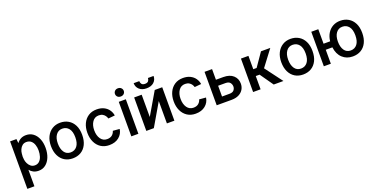

<svg xmlns="http://www.w3.org/2000/svg" viewBox="-18 -1693 5630 2851"><g transform="rotate(-20 2796.5 -267.0)"><path d="M62.1 204.5V-545.5H162.6L169 -479.4Q193.5 -513.1 229.2 -532.8Q264.9 -552.6 314.6 -552.6Q378.6 -552.6 425.8 -517.2Q473 -481.9 499.1 -419.4Q525.2 -356.9 525.2 -275.6Q525.2 -192.5 498.9 -128Q472.7 -63.6 425.6 -26.8Q378.6 9.9 316.1 9.9Q268.1 9.9 233.1 -7.8Q198.2 -25.6 173.7 -56.5V204.5ZM414.4 -275.6Q414.4 -323.5 400.7 -364.2Q387.1 -404.8 358.3 -429.7Q329.5 -454.5 284.1 -454.5Q246.4 -454.5 220.3 -433.1Q194.2 -411.6 180.2 -379.3Q166.2 -346.9 163.7 -314.3Q160.2 -295.1 160.2 -267.2Q160.2 -239.3 163.7 -222.3Q166.9 -191.8 182.2 -160Q197.4 -128.2 224.1 -106.5Q250.7 -84.9 288.4 -84.9Q330.3 -84.9 358.3 -110.6Q386.4 -136.4 400.4 -179.7Q414.4 -223 414.4 -275.6Z M853.7 10.3Q780.5 10.3 725.3 -23.6Q670.1 -57.5 639.2 -121.1Q608.3 -184.7 608.3 -272.7Q608.3 -357.6 639.6 -420.5Q670.8 -483.3 726 -517.9Q781.2 -552.6 853 -552.6Q925.8 -552.6 981.9 -519.5Q1038 -486.5 1069.8 -424Q1101.6 -361.5 1101.6 -272.7Q1101.6 -182.2 1070.3 -119Q1039.1 -55.8 983.3 -22.7Q927.6 10.3 853.7 10.3ZM853 -83.8Q917.6 -83.8 955.6 -132.1Q993.6 -180.4 993.6 -272.7Q993.6 -364 955.4 -411.2Q917.3 -458.5 853 -458.5Q791.2 -458.5 754.3 -408.6Q717.3 -358.7 717.3 -272.7Q717.3 -187.1 752.7 -135.5Q788 -83.8 853 -83.8Z M1654.8 -375.7 1549.7 -366.1Q1544.4 -386.7 1530.4 -408Q1516.3 -429.3 1491.7 -443.9Q1467 -458.5 1430 -458.5Q1364.7 -458.5 1328.5 -405.5Q1292.3 -352.6 1292.3 -272.4Q1292.3 -188.6 1329.2 -136.2Q1366.1 -83.8 1429.7 -83.8Q1480.5 -83.8 1510.1 -109.2Q1539.8 -134.6 1549 -171.5L1654.8 -162.6Q1643.8 -85.9 1584.3 -37.5Q1524.9 11 1430.8 11Q1354.4 11 1299 -25.2Q1243.6 -61.4 1213.6 -125.4Q1183.6 -189.3 1183.6 -272.4Q1183.6 -353.7 1213.2 -416.9Q1242.9 -480.1 1298.1 -516.3Q1353.3 -552.6 1430 -552.6Q1495.7 -552.6 1543.5 -528.8Q1591.3 -505 1619.3 -464.8Q1647.4 -424.7 1654.8 -375.7Z M1766.3 -674.4Q1766.3 -700.3 1785 -719.6Q1803.6 -739 1835.6 -739Q1867.2 -739 1886.2 -719.6Q1905.2 -700.3 1905.2 -674.4Q1905.2 -647 1886.2 -628.4Q1867.2 -609.7 1835.6 -609.7Q1803.6 -609.7 1785 -628.4Q1766.3 -647 1766.3 -674.4ZM1891 -545.5V0H1779.5V-545.5Z M2135.3 -176.5 2341.6 -528.4H2459.9V0H2341.6V-353.3L2135.3 0H2016.3V-528.4H2135.3ZM2307.5 -730.1H2396.7Q2396.7 -669.7 2354.2 -631Q2311.8 -592.3 2238.6 -592.3Q2166.5 -592.3 2124.1 -631Q2081.7 -669.7 2081.7 -730.1H2170.5Q2170.5 -703.5 2185.9 -683.2Q2201.3 -663 2238.6 -663Q2275.9 -663 2291.7 -683.2Q2307.5 -703.5 2307.5 -730.1Z M3019.2 -375.7 2914.1 -366.1Q2908.7 -386.7 2894.7 -408Q2880.7 -429.3 2856 -443.9Q2831.3 -458.5 2794.4 -458.5Q2729 -458.5 2692.8 -405.5Q2656.6 -352.6 2656.6 -272.4Q2656.6 -188.6 2693.5 -136.2Q2730.5 -83.8 2794 -83.8Q2844.8 -83.8 2874.5 -109.2Q2904.1 -134.6 2913.4 -171.5L3019.2 -162.6Q3008.2 -85.9 2948.7 -37.5Q2889.2 11 2795.1 11Q2718.8 11 2663.4 -25.2Q2608 -61.4 2577.9 -125.4Q2547.9 -189.3 2547.9 -272.4Q2547.9 -353.7 2577.6 -416.9Q2607.2 -480.1 2662.5 -516.3Q2717.7 -552.6 2794.4 -552.6Q2860.1 -552.6 2907.8 -528.8Q2955.6 -505 2983.7 -464.8Q3011.7 -424.7 3019.2 -375.7Z M3575.6 -181.1Q3575.6 -129.6 3550.8 -88.6Q3525.9 -47.6 3478.7 -23.8Q3431.5 0 3363.6 0H3128.6V-528.4H3247.5V-360.4H3363.6Q3465.2 -360.4 3520.4 -310Q3575.6 -259.6 3575.6 -181.1ZM3247.5 -95.2H3363.6Q3415.1 -95.2 3436.1 -120.6Q3457 -146 3457 -178.3Q3457 -210.9 3436.1 -238.1Q3415.1 -265.3 3363.6 -265.3H3247.5Z M4029.5 0 3882.5 -209.5H3822.1V0H3703.8V-528.4H3822.1V-317.8H3875L4020.6 -528.4H4167.6L3976.6 -275.6L4183.2 0Z M4493.3 10.3Q4420.1 10.3 4364.9 -23.6Q4309.7 -57.5 4278.8 -121.1Q4247.9 -184.7 4247.9 -272.7Q4247.9 -357.6 4279.1 -420.5Q4310.4 -483.3 4365.6 -517.9Q4420.8 -552.6 4492.5 -552.6Q4565.3 -552.6 4621.4 -519.5Q4677.6 -486.5 4709.3 -424Q4741.1 -361.5 4741.1 -272.7Q4741.1 -182.2 4709.9 -119Q4678.6 -55.8 4622.9 -22.7Q4567.1 10.3 4493.3 10.3ZM4492.5 -83.8Q4557.2 -83.8 4595.2 -132.1Q4633.2 -180.4 4633.2 -272.7Q4633.2 -364 4595 -411.2Q4556.8 -458.5 4492.5 -458.5Q4430.8 -458.5 4393.8 -408.6Q4356.9 -358.7 4356.9 -272.7Q4356.9 -187.1 4392.2 -135.5Q4427.6 -83.8 4492.5 -83.8Z M5279.1 10.3Q5180.8 10.3 5115.4 -50.8Q5050.1 -111.9 5036.9 -220.9H4932.2V0H4821.4V-545.5H4932.2V-316.4H5036.2Q5044 -388.8 5076.7 -441.8Q5109.4 -494.7 5161.2 -523.6Q5213.1 -552.6 5278.4 -552.6Q5351.2 -552.6 5407.3 -519.5Q5463.4 -486.5 5495.2 -424Q5527 -361.5 5527 -272.7Q5527 -182.2 5495.7 -119Q5464.5 -55.8 5408.7 -22.7Q5353 10.3 5279.1 10.3ZM5278.4 -83.8Q5343 -83.8 5380.9 -132.1Q5418.7 -180.4 5418.7 -272.7Q5418.7 -364 5380.7 -411.2Q5342.7 -458.5 5278.4 -458.5Q5216.6 -458.5 5179.7 -408.6Q5142.8 -358.7 5142.8 -272.7Q5142.8 -187.1 5178.1 -135.5Q5213.4 -83.8 5278.4 -83.8Z"/></g></svg>

Font: Interface Medium
Style: Regular
Weight: 500
Designer: Rasmus Andersson
Foundry: rsms
Version: Version 1.8